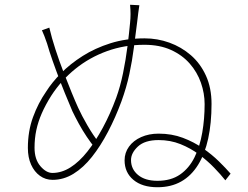

<svg xmlns="http://www.w3.org/2000/svg" viewBox="-20 -788 1040 806"><path d="M565 -766Q563 -755 560.5 -734.5Q558 -714 556 -697Q549 -643 542 -588Q535 -533 523 -477Q511 -421 490 -363Q465 -295 433.5 -235Q402 -175 366 -129.5Q330 -84 288.5 -58.5Q247 -33 201 -33Q171 -33 147.5 -50Q124 -67 110.5 -97Q97 -127 97 -167Q97 -237 118.5 -296Q140 -355 174 -404Q198 -442 236.5 -481Q275 -520 327 -553Q379 -586 444 -606.5Q509 -627 587 -627Q641 -627 691 -609Q741 -591 781 -556.5Q821 -522 844.5 -470.5Q868 -419 868 -352Q868 -271 854 -206.5Q840 -142 811.5 -96Q783 -50 740.5 -26Q698 -2 641 -2Q577 -2 540 -33Q503 -64 503 -115Q503 -147 521.5 -172.5Q540 -198 572.5 -212.5Q605 -227 646 -227Q701 -227 747.5 -209.5Q794 -192 832 -165.5Q870 -139 899 -110.5Q928 -82 948 -59L926 -31Q907 -55 879 -84Q851 -113 815.5 -139.5Q780 -166 737.5 -183Q695 -200 646 -200Q588 -200 559 -173Q530 -146 530 -116Q530 -78 559.5 -53.5Q589 -29 641 -29Q698 -29 736 -55.5Q774 -82 796.5 -127.5Q819 -173 829 -231Q839 -289 839 -351Q839 -396 823.5 -440.5Q808 -485 776.5 -521Q745 -557 697.5 -578.5Q650 -600 586 -600Q503 -600 429.5 -573.5Q356 -547 296.5 -499Q237 -451 195 -386Q171 -348 155.5 -312.5Q140 -277 132.5 -242Q125 -207 125 -168Q125 -119 149.5 -90.5Q174 -62 200 -62Q239 -62 276 -85.5Q313 -109 347 -152Q381 -195 412 -252.5Q443 -310 468 -378Q485 -425 496.5 -481Q508 -537 515 -592.5Q522 -648 526 -692Q528 -711 528 -729Q528 -747 526 -768ZM187 -672Q197 -629 213 -580Q229 -531 247 -484.5Q265 -438 281 -399Q297 -360 308 -336Q323 -303 347 -261.5Q371 -220 395 -190L379 -167Q363 -186 344.5 -213.5Q326 -241 310.5 -269.5Q295 -298 284 -321Q271 -351 252.5 -396.5Q234 -442 216.5 -489.5Q199 -537 188 -571Q183 -589 177.5 -605.5Q172 -622 166.5 -636Q161 -650 156 -661Z"/></svg>

Font: Noto Sans HK Thin
Style: Regular
Weight: 100
Designer: Ryoko NISHIZUKA 西塚涼子 (kana, bopomofo & ideographs); Paul D. Hunt (Latin, Greek & Cyrillic); Sandoll Communications 산돌커뮤니
Foundry: Adobe
Version: Version 2.004-H2;hotconv 1.0.118;makeotfexe 2.5.65603